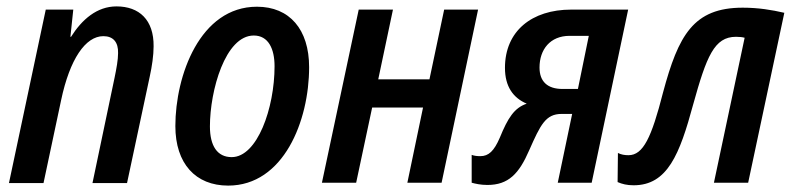

<svg xmlns="http://www.w3.org/2000/svg" viewBox="-20 -571 2474 600"><path d="M8 1H116L171 -258C198 -386 247 -458 303 -458C334 -458 350 -439 349 -405C349 -384 344 -357 338 -328L269 1H377L448 -332C455 -364 460 -398 460 -426C461 -509 415 -551 344 -551C283 -551 236 -510 202 -456H200L209 -541H123Z M693 9C866 9 946 -193 946 -361C946 -479 885 -550 783 -550C605 -550 528 -335 528 -177C528 -60 591 9 693 9ZM704 -80C659 -80 636 -115 636 -176C636 -288 684 -460 773 -460C819 -460 838 -418 838 -364C838 -233 784 -80 704 -80Z M986 0H1093L1143 -235H1302L1253 0H1360L1474 -541H1368L1322 -323H1162L1208 -541H1101Z M1738 -293C1691 -293 1666 -316 1666 -360C1666 -416 1699 -459 1760 -459H1820L1786 -293ZM1503 7C1569 7 1602 -28 1634 -102C1669 -181 1685 -215 1735 -215H1768L1723 0H1829L1943 -541H1765C1642 -541 1558 -474 1558 -359C1558 -300 1584 -265 1626 -247C1587 -234 1567 -202 1542 -141C1524 -99 1507 -83 1481 -83C1471 -83 1462 -84 1454 -87V0C1465 3 1482 7 1503 7Z M1960 8C2066 8 2104 -89 2146 -244C2188 -395 2212 -456 2280 -456C2291 -456 2300 -455 2307 -453L2211 0H2318L2431 -531C2392 -540 2350 -547 2301 -547C2147 -547 2100 -461 2052 -282C2016 -141 1990 -86 1944 -86C1931 -86 1921 -88 1911 -93L1910 -2C1924 4 1939 8 1960 8Z"/></svg>

Font: Noto Sans Display SemiCondensed Medium
Style: Italic
Weight: 500
Width: 4
Italic angle: -12°
Designer: Monotype Design Team
Foundry: Monotype Imaging Inc.
Version: Version 1.900